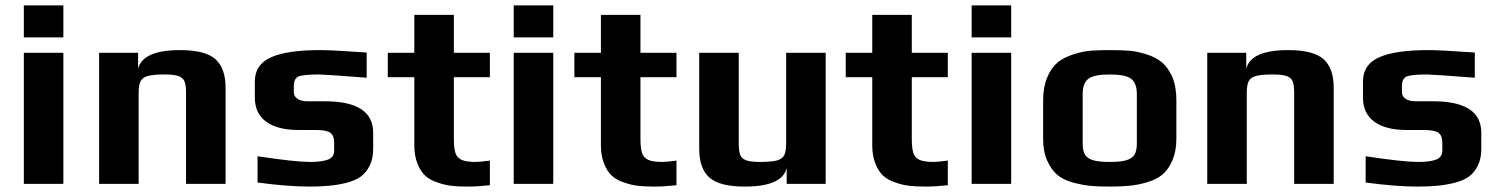

<svg xmlns="http://www.w3.org/2000/svg" viewBox="-20 -679 5534 709"><path d="M68 -659H214V-541H68ZM68 -484H214V0H68Z M346 -484H490V-425Q507 -494 645 -494Q738 -494 775.5 -460.5Q813 -427 813 -355V0H667V-336Q667 -364 661.5 -378Q656 -392 639.5 -398Q623 -404 589 -404Q546 -404 526 -398.5Q506 -393 499 -379Q492 -365 492 -336V0H346Z M931 -5V-102Q1070 -81 1124 -81Q1170 -81 1192 -90Q1214 -99 1214 -123V-153Q1214 -178 1200 -188.5Q1186 -199 1145 -199H1082Q1005 -199 963 -229.5Q921 -260 921 -319V-378Q921 -441 981 -467.5Q1041 -494 1162 -494Q1210 -494 1334 -485V-392Q1178 -404 1158 -404Q1099 -404 1081 -396Q1065 -387 1065 -363V-337Q1065 -324 1078 -314.5Q1091 -305 1116 -305H1180Q1358 -305 1358 -189V-128Q1358 -93 1345 -67Q1332 -41 1311 -26Q1291 -12 1259.5 -4Q1228 4 1194 7Q1163 10 1122 10Q1044 10 931 -5Z M1596 -5Q1568 -14 1550.5 -30Q1533 -46 1522 -74Q1510 -103 1510 -141V-394H1412V-484H1510V-624H1656V-484H1789V-394H1656V-166Q1656 -131 1662 -113.5Q1668 -96 1685 -88.5Q1702 -81 1737 -81Q1751 -81 1789 -86V5Q1742 10 1708 10Q1671 10 1646 7Q1621 4 1596 -5Z M1877 -659H2023V-541H1877ZM1877 -484H2023V0H1877Z M2285 -5Q2257 -14 2239.5 -30Q2222 -46 2211 -74Q2199 -103 2199 -141V-394H2101V-484H2199V-624H2345V-484H2478V-394H2345V-166Q2345 -131 2351 -113.5Q2357 -96 2374 -88.5Q2391 -81 2426 -81Q2440 -81 2478 -86V5Q2431 10 2397 10Q2360 10 2335 7Q2310 4 2285 -5Z M2562 -129V-484H2708V-149Q2708 -121 2713.5 -107Q2719 -93 2735.5 -87Q2752 -81 2786 -81Q2829 -81 2849 -86.5Q2869 -92 2876 -106Q2883 -120 2883 -149V-484H3029V0H2885V-59Q2869 10 2730 10Q2637 10 2599.5 -23.5Q2562 -57 2562 -129Z M3287 -5Q3259 -14 3241.5 -30Q3224 -46 3213 -74Q3201 -103 3201 -141V-394H3103V-484H3201V-624H3347V-484H3480V-394H3347V-166Q3347 -131 3353 -113.5Q3359 -96 3376 -88.5Q3393 -81 3428 -81Q3442 -81 3480 -86V5Q3433 10 3399 10Q3362 10 3337 7Q3312 4 3287 -5Z M3568 -659H3714V-541H3568ZM3568 -484H3714V0H3568Z M3942 -5Q3906 -15 3884 -33.5Q3862 -52 3847 -86Q3832 -119 3832 -166V-309Q3832 -357 3847 -393Q3862 -429 3886 -449Q3907 -466 3941.5 -477.5Q3976 -489 4009 -492Q4047 -494 4078 -494Q4124 -494 4151.5 -491.5Q4179 -489 4212 -479Q4248 -468 4270.5 -449Q4293 -430 4309 -395Q4324 -359 4324 -309V-166Q4324 -121 4309.5 -87Q4295 -53 4272 -34Q4252 -17 4217.5 -6.5Q4183 4 4150 7Q4120 10 4078 10Q4033 10 4004 7Q3975 4 3942 -5ZM4178 -149V-332Q4178 -372 4157 -388Q4136 -404 4078 -404Q4020 -404 3999 -388Q3978 -372 3978 -332V-149Q3978 -122 3986.5 -108Q3995 -94 4016 -87.5Q4037 -81 4078 -81Q4119 -81 4140 -87.5Q4161 -94 4169.5 -108Q4178 -122 4178 -149Z M4438 -484H4582V-425Q4599 -494 4737 -494Q4830 -494 4867.5 -460.5Q4905 -427 4905 -355V0H4759V-336Q4759 -364 4753.5 -378Q4748 -392 4731.5 -398Q4715 -404 4681 -404Q4638 -404 4618 -398.5Q4598 -393 4591 -379Q4584 -365 4584 -336V0H4438Z M5023 -5V-102Q5162 -81 5216 -81Q5262 -81 5284 -90Q5306 -99 5306 -123V-153Q5306 -178 5292 -188.5Q5278 -199 5237 -199H5174Q5097 -199 5055 -229.5Q5013 -260 5013 -319V-378Q5013 -441 5073 -467.5Q5133 -494 5254 -494Q5302 -494 5426 -485V-392Q5270 -404 5250 -404Q5191 -404 5173 -396Q5157 -387 5157 -363V-337Q5157 -324 5170 -314.5Q5183 -305 5208 -305H5272Q5450 -305 5450 -189V-128Q5450 -93 5437 -67Q5424 -41 5403 -26Q5383 -12 5351.5 -4Q5320 4 5286 7Q5255 10 5214 10Q5136 10 5023 -5Z"/></svg>

Font: Play
Style: Bold
Weight: 700
Designer: Jonas Hecksher (Cyrillic expansion: Cyreal)
Foundry: Jonas Hecksher, Playtype, e-types AS
Version: Version 2.101; ttfautohint (v1.5.65-e2d9)